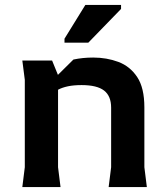

<svg xmlns="http://www.w3.org/2000/svg" viewBox="-20 -754 679 774"><path d="M418 0 428 -80V-320Q428 -367 399.5 -389Q371 -411 309 -411Q277 -411 253.5 -406Q230 -401 213.5 -392Q197 -383 185 -371V-424L276 -514Q295 -518 314.5 -520Q334 -522 356 -522Q410 -522 457 -504.5Q504 -487 533 -443.5Q562 -400 562 -321V-80L572 0ZM70 0 80 -80V-432L70 -510H190L214 -451V-80L224 0ZM336 -582H240V-598L324 -734H468V-718Z"/></svg>

Font: AR One Sans
Style: Bold
Weight: 700
Designer: Niteesh Yadav
Foundry: Niteesh Yadav
Version: Version 1.001;gftools[0.9.33]